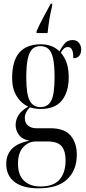

<svg xmlns="http://www.w3.org/2000/svg" viewBox="-20 -786 470 1045"><path d="M179 -616Q193 -649 214.5 -689Q236 -729 256 -766H264V-754Q255 -719 249 -682Q243 -645 239 -606H179ZM190 239Q105 239 59.5 204.5Q14 170 14 106Q14 4 140 -20Q100 -28 82.5 -52.5Q65 -77 65 -106Q65 -134 81 -159.5Q97 -185 134 -206Q95 -223 70.5 -263Q46 -303 46 -360Q46 -455 85.5 -500Q125 -545 203 -545Q265 -545 304 -506Q314 -528 330.5 -548Q347 -568 375 -568Q398 -568 410 -552.5Q422 -537 422 -516Q422 -496 411.5 -482.5Q401 -469 379 -469Q379 -501 372 -515.5Q365 -530 349 -530Q327 -530 311 -499Q331 -477 342.5 -444.5Q354 -412 354 -365Q354 -286 317 -239.5Q280 -193 202 -193Q188 -193 172.5 -195Q157 -197 143 -202Q115 -174 115 -144Q115 -118 132 -103Q149 -88 178 -88H254Q330 -88 364 -48.5Q398 -9 398 56Q398 140 346 189.5Q294 239 190 239ZM200 -203Q241 -203 259 -238.5Q277 -274 277 -365Q277 -433 268.5 -469.5Q260 -506 243 -520.5Q226 -535 199 -535Q174 -535 157 -520Q140 -505 131.5 -467.5Q123 -430 123 -364Q123 -274 141.5 -238.5Q160 -203 200 -203ZM200 229Q272 229 304.5 191Q337 153 337 86Q337 37 316 10.5Q295 -16 237 -16H175Q135 -16 106.5 15Q78 46 78 104Q78 168 111.5 198.5Q145 229 200 229Z"/></svg>

Font: Noto Serif Display ExtraCondensed
Style: Regular
Weight: 400
Width: 2
Designer: Monotype Design Team
Foundry: Monotype Imaging Inc.
Version: Version 2.009